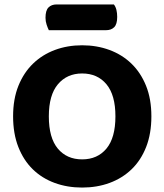

<svg xmlns="http://www.w3.org/2000/svg" viewBox="-20 -828 740 865"><path d="M350 17Q283 17 226 -4Q169 -25 127.5 -65.5Q86 -106 62.5 -166Q39 -226 39 -304Q39 -382 63 -441.5Q87 -501 129 -541.5Q171 -582 227.5 -603Q284 -624 350 -624Q416 -624 473 -603Q530 -582 572 -541.5Q614 -501 638 -441.5Q662 -382 662 -304Q662 -226 638.5 -166Q615 -106 573 -65.5Q531 -25 474 -4Q417 17 350 17ZM350 -497Q282 -497 241 -448.5Q200 -400 200 -304Q200 -207 240.5 -158.5Q281 -110 350 -110Q419 -110 459.5 -158.5Q500 -207 500 -304Q500 -400 459.5 -448.5Q419 -497 350 -497ZM200 -692Q195 -702 190 -717Q185 -732 185 -748Q185 -781 198.5 -794.5Q212 -808 235 -808H493Q501 -798 504.5 -783.5Q508 -769 508 -752Q508 -719 494.5 -705.5Q481 -692 458 -692Z"/></svg>

Font: Baloo 2 Latin
Style: Bold
Weight: 400
Designer: Sarang Kulkarni and Ek Type
Foundry: Ek Type
Version: Version 1.001